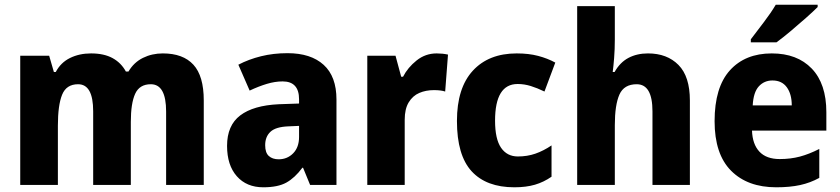

<svg xmlns="http://www.w3.org/2000/svg" viewBox="-20 -786 3570 816"><path d="M672 -559Q758 -559 802 -511Q846 -463 846 -359V0H686V-312Q686 -428 621 -428Q573 -428 554.5 -387.5Q536 -347 536 -268V0H376V-313Q376 -428 312 -428Q262 -428 244 -383.5Q226 -339 226 -252V0H66V-549H189L209 -480H217Q238 -520 277.5 -539.5Q317 -559 367 -559Q422 -559 458.5 -539Q495 -519 515 -482H526Q549 -521 587.5 -540Q626 -559 672 -559Z M1202 -560Q1301 -560 1355.5 -510.5Q1410 -461 1410 -363V0H1298L1268 -73H1265Q1233 -30 1197 -10Q1161 10 1099 10Q1028 10 986.5 -37Q945 -84 945 -166Q945 -253 1001 -295.5Q1057 -338 1165 -343L1251 -346V-364Q1251 -440 1181 -440Q1149 -440 1114 -429.5Q1079 -419 1041 -401L993 -511Q1037 -534 1089.5 -547Q1142 -560 1202 -560ZM1206 -249Q1152 -247 1129.5 -226Q1107 -205 1107 -169Q1107 -137 1122.5 -123Q1138 -109 1164 -109Q1201 -109 1226 -134.5Q1251 -160 1251 -204V-251Z M1836 -559Q1861 -559 1884 -554L1872 -397Q1854 -403 1824 -403Q1790 -403 1762 -391Q1734 -379 1717 -351Q1700 -323 1700 -277V0H1541V-549H1661L1685 -460H1693Q1713 -499 1750.5 -529Q1788 -559 1836 -559Z M2166 10Q2047 10 1984.5 -58Q1922 -126 1922 -272Q1922 -412 1989.5 -485.5Q2057 -559 2176 -559Q2227 -559 2267 -548.5Q2307 -538 2340 -520L2294 -397Q2263 -412 2235.5 -420.5Q2208 -429 2180 -429Q2084 -429 2084 -273Q2084 -195 2109.5 -158Q2135 -121 2181 -121Q2221 -121 2255.5 -133Q2290 -145 2324 -168V-35Q2291 -12 2253.5 -1Q2216 10 2166 10Z M2593 -618Q2593 -576 2590 -539Q2587 -502 2584 -480H2592Q2615 -521 2651 -540Q2687 -559 2734 -559Q2815 -559 2863.5 -510Q2912 -461 2912 -359V0H2753V-313Q2753 -428 2686 -428Q2632 -428 2612.5 -384Q2593 -340 2593 -254V0H2433V-760H2593Z M3260 -559Q3368 -559 3430 -494.5Q3492 -430 3492 -309V-231H3176Q3178 -173 3207.5 -141.5Q3237 -110 3294 -110Q3340 -110 3379.5 -120.5Q3419 -131 3462 -153V-30Q3424 -9 3380.5 0.5Q3337 10 3279 10Q3157 10 3087 -60.5Q3017 -131 3017 -271Q3017 -415 3082 -487Q3147 -559 3260 -559ZM3263 -444Q3228 -444 3205 -419Q3182 -394 3179 -338H3345Q3345 -386 3324 -415Q3303 -444 3263 -444ZM3455 -756Q3437 -738 3405.5 -710Q3374 -682 3340 -653.5Q3306 -625 3280 -606H3171V-619Q3196 -652 3226.5 -692Q3257 -732 3277 -766H3455Z"/></svg>

Font: Noto Sans Telugu SemiCondensed ExtraBold
Style: Regular
Weight: 800
Width: 4
Designer: Jelle Bosma - Monotype Design Team
Foundry: Monotype Imaging Inc.
Version: Version 2.005; ttfautohint (v1.8.4.7-5d5b)